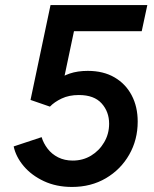

<svg xmlns="http://www.w3.org/2000/svg" viewBox="-20 -740 614 768"><path d="M268.1 7.8Q205.1 7.8 155.5 -15.4Q106 -38.6 74.7 -75.7Q43.5 -112.8 34.7 -154.3L146.5 -191.4Q153.8 -167 170.4 -145.3Q187 -123.5 212.6 -110.6Q238.3 -97.7 271 -97.7Q311.5 -97.7 344.2 -117.4Q377 -137.2 396.7 -170.9Q416.5 -204.6 416.5 -245.1Q416.5 -293 386.5 -326.4Q356.4 -359.9 295.4 -359.9Q255.9 -359.9 226.6 -345.9Q197.3 -332 179.7 -313.5L102.1 -340.3L182.1 -719.7H569.3L546.9 -615.2H275.9L225.1 -374.5L207 -416Q227.1 -435.1 258.8 -445.8Q290.5 -456.5 331.1 -456.5Q393.6 -456.5 438.2 -430.4Q482.9 -404.3 506.8 -358.6Q530.8 -313 530.8 -253.4Q530.8 -180.7 496.8 -121.3Q462.9 -62 403.6 -27.1Q344.2 7.8 268.1 7.8Z"/></svg>

Font: Reddit Sans SemiBold
Style: Italic
Weight: 600
Italic angle: -11.25°
Designer: Stephen Hutchings
Version: Version 1.013